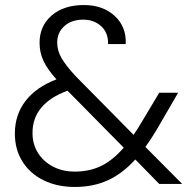

<svg xmlns="http://www.w3.org/2000/svg" viewBox="-20 -730 759 762"><path d="M612 0 517 -97Q466 -41 408 -14.5Q350 12 277 12Q207 12 153 -14.5Q99 -41 69 -89Q39 -137 39 -200Q39 -274 81 -329Q123 -384 204 -415Q169 -454 153 -487.5Q137 -521 137 -560Q137 -627 185 -668.5Q233 -710 313 -710Q388 -710 435 -667Q482 -624 479 -555H409Q410 -600 381.5 -626Q353 -652 310 -652Q264 -652 235.5 -626.5Q207 -601 207 -561Q207 -529 224.5 -499Q242 -469 280 -428L510 -195Q524 -214 548 -255L612 -362H687L611 -231Q584 -184 557 -147L703 0ZM277 -49Q336 -49 382.5 -72Q429 -95 471 -144L248 -370Q109 -319 109 -202Q109 -158 130.5 -123.5Q152 -89 190 -69Q228 -49 277 -49Z"/></svg>

Font: A Bank Premium Light
Style: Regular
Weight: 300
Designer: Ninad Kale (Devanagari), Jonny Pinhorn (Latin), Htun Naung (Myanmar)
Foundry: Indian Type Foundry
Version: 4.004